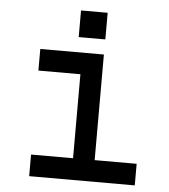

<svg xmlns="http://www.w3.org/2000/svg" viewBox="-51 -750 702 797"><g transform="rotate(5 300.0 -352.0)"><path d="M275 -90V-440H100V-530H365V-90H540V0H100V-90ZM365.5 -704V-593H254.5V-704Z"/></g></svg>

Font: Fliege Mono Thin
Style: Regular
Weight: 100
Version: Version 0.020;Glyphs 3.3 (3306)